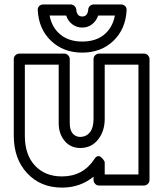

<svg xmlns="http://www.w3.org/2000/svg" viewBox="-20 -810 708 864"><path d="M42 -199.2V-543.9Q42 -554.7 49.8 -561.8Q57.6 -568.8 66.9 -568.8H269Q279.8 -568.8 286.9 -561Q293.9 -553.2 293.9 -543.9V-255.9Q293.9 -224.6 307.1 -209.2Q320.3 -193.8 341.8 -193.8Q369.1 -194.8 385 -215.1Q400.9 -235.4 400.9 -274.9V-543.9Q400.9 -554.7 408.7 -561.8Q416.5 -568.8 425.8 -568.8H627.9Q638.7 -568.8 645.8 -561Q652.8 -553.2 652.8 -543.9V0Q652.8 10.7 645 17.8Q637.2 24.9 627.9 24.9H425.8Q415 24.9 408 17.1Q400.9 9.3 400.9 0V-15.1Q341.3 34.2 258.8 34.2Q162.6 34.2 102.3 -30.5Q42 -95.2 42 -199.2ZM91.8 -199.2Q91.8 -113.8 137.2 -64.9Q182.6 -16.1 258.8 -16.1Q353.5 -16.1 404.8 -94.2Q411.1 -104.5 418.2 -106.7Q425.3 -108.9 430.9 -105.2Q436.5 -101.6 441.4 -96.2Q446.3 -90.8 448.7 -85.9L451.2 -81.1V-24.9H603V-519H451.2V-274.9Q451.2 -220.2 421.6 -182.4Q392.1 -144.5 341.8 -144Q297.4 -144 270.8 -176Q244.1 -208 244.1 -255.9V-519H91.8ZM149.9 -764.2Q148.9 -774.4 156 -782.2Q163.1 -790 174.8 -790H297.9Q307.6 -790 314.9 -783.2Q322.3 -776.4 323.2 -767.1Q325.7 -735.8 350.1 -735.8Q374.5 -735.8 377 -767.1Q377.4 -776.9 385 -783.4Q392.6 -790 401.9 -790H524.9Q535.2 -790 542.7 -783Q550.3 -775.9 549.8 -764.2Q545.4 -678.7 490 -626Q434.6 -573.2 350.1 -573.2Q265.6 -573.2 210 -626Q154.3 -678.7 149.9 -764.2ZM203.1 -740.2Q213.9 -685.1 252.2 -654.1Q290.5 -623 350.1 -623Q410.2 -623 448.2 -653.8Q486.3 -684.6 497.1 -740.2H421.9Q414.1 -716.8 395 -701.4Q376 -686 350.1 -686Q324.2 -686 304.7 -701.2Q285.2 -716.3 277.8 -740.2Z"/></svg>

Font: Trueno ExtraBold Outline
Style: Regular
Weight: 800
Width: 6
Designer: Julieta Ulanovsky
Foundry: Julieta Ulanovsky
Version: Version 3.001b | FøM Fix